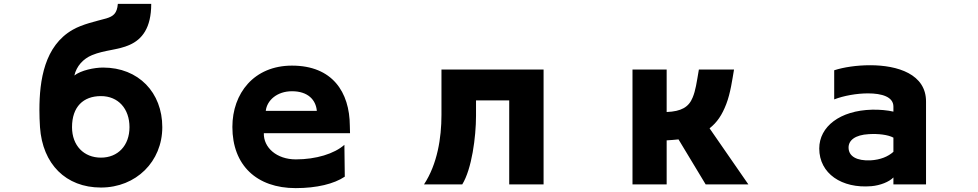

<svg xmlns="http://www.w3.org/2000/svg" viewBox="-20 -886 5040 989"><path d="M816 -231C816 -409 694 -538 511 -538C466 -538 397 -524 363 -497C374 -545 408 -583 454 -602C519 -629 589 -628 648 -655C711 -683 759 -741 759 -866H587C583 -817 564 -802 527 -791C473 -776 406 -762 355 -733C209 -650 183 -473 183 -319C183 -291 184 -262 186 -231C199 -41 319 80 500 80C681 80 816 -54 816 -231ZM647 -231C647 -136 587 -74 500 -74C412 -74 351 -136 351 -231C351 -336 409 -391 500 -391C589 -391 647 -326 647 -231Z M1339 -200H1783C1783 -200 1782 -227 1782 -238C1781 -412 1692 -548 1484 -548C1288 -548 1177 -405 1177 -232C1177 -35 1302 83 1503 83C1612 83 1701 61 1756 24L1754 -140C1702 -94 1608 -65 1504 -65C1405 -65 1337 -126 1339 -200ZM1612 -315H1349C1355 -369 1407 -416 1484 -416C1567 -416 1607 -371 1612 -315Z M2603 -369V64H2780V-528H2254V-294C2254 -176 2233 -41 2164 64H2361C2410 -15 2432 -180 2432 -290V-369Z M3475 -168 3615 64H3835L3635 -225C3674 -256 3699 -293 3721 -350C3743 -407 3752 -476 3761 -528H3580C3568 -458 3563 -420 3548 -384C3528 -334 3489 -312 3414 -309V-528H3238V64H3414V-163C3431 -164 3458 -166 3475 -168Z M4582 28V64H4750C4751 -81 4749 -221 4750 -362C4751 -504 4604 -550 4462 -550C4394 -550 4326 -540 4277 -524V-374C4326 -393 4393 -405 4451 -405C4523 -405 4582 -387 4582 -337V-311C4553 -318 4510 -322 4472 -321C4307 -317 4200 -234 4200 -121C4200 8 4316 86 4469 73C4514 69 4560 51 4582 28ZM4582 -177V-104C4554 -79 4515 -63 4464 -60C4394 -57 4351 -80 4351 -126C4351 -163 4384 -191 4455 -195C4505 -198 4554 -192 4582 -177Z"/></svg>

Font: LINE Seed JP_OTF ExtraBold
Style: Regular
Weight: 800
Designer: LY Corporation & Fontrix & Fontworks
Version: Version 1.013